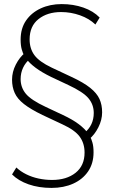

<svg xmlns="http://www.w3.org/2000/svg" viewBox="-20 -732 558 940"><path d="M232 188Q170 188 120 170.5Q70 153 39 122L60 88Q80 107 108 121Q136 135 168.5 142Q201 149 235 149Q306 149 350 114Q394 79 394 15Q394 -30 370.5 -62.5Q347 -95 286 -123L188 -169Q130 -197 97.5 -222.5Q65 -248 52 -277Q39 -306 39 -342Q39 -380 57.5 -416Q76 -452 103 -474L98 -460Q92 -471 86.5 -490Q81 -509 81 -538Q81 -593 107.5 -631.5Q134 -670 179.5 -691Q225 -712 282 -712Q339 -712 388 -695Q437 -678 468 -646L447 -612Q417 -641 372 -657Q327 -673 279 -673Q212 -673 168.5 -638.5Q125 -604 125 -539Q125 -494 148.5 -462Q172 -430 233 -401L331 -355Q389 -328 421.5 -302Q454 -276 467 -247.5Q480 -219 480 -182Q480 -145 461.5 -108.5Q443 -72 416 -50L421 -64Q427 -53 432.5 -34Q438 -15 438 14Q438 68 411.5 107Q385 146 338.5 167Q292 188 232 188ZM81 -345Q81 -304 106.5 -273Q132 -242 205 -208L288 -169Q335 -147 365 -124.5Q395 -102 411 -79L392 -80Q439 -118 439 -179Q439 -220 413 -251Q387 -282 314 -316L231 -355Q184 -378 154 -400.5Q124 -423 108 -445L127 -444Q105 -426 93 -400.5Q81 -375 81 -345Z"/></svg>

Font: Mulish ExtraLight
Style: Regular
Weight: 200
Designer: Vernon Adams
Foundry: Vernon Adams
Version: Version 3.603